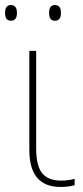

<svg xmlns="http://www.w3.org/2000/svg" viewBox="-41 -729 330 759"><path d="M102 -528H75V-136Q75 10 198 10Q231 10 254 3V-22Q228 -15 200 -15Q150 -15 126 -44Q102 -73 102 -143ZM153 -678Q153 -647 176 -647Q200 -647 200 -678Q200 -709 176 -709Q153 -709 153 -678ZM-21 -678Q-21 -647 2 -647Q26 -647 26 -678Q26 -709 2 -709Q-21 -709 -21 -678Z"/></svg>

Font: Noto Sans Display Thin
Style: Regular
Weight: 250
Designer: Monotype Design Team
Foundry: Monotype Imaging Inc.
Version: Version 1.900